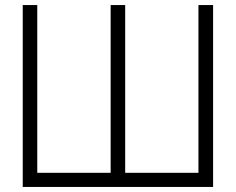

<svg xmlns="http://www.w3.org/2000/svg" viewBox="-20 -740 934 760"><path d="M70 0H823.5V-720H765.5V-56H475.5V-720H418V-56H127.5V-720H70Z"/></svg>

Font: Eudonet Light
Style: Regular
Weight: 300
Designer: Mikhail Sharanda
Foundry: Mikhail Sharanda
Version: Version 4.503;Glyphs 3.1.2 (3151)